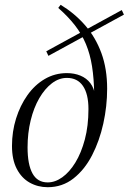

<svg xmlns="http://www.w3.org/2000/svg" viewBox="-20 -769 537 801"><path d="M179 12Q138 12 104 -7Q70 -26 50 -64.5Q30 -103 30 -160Q30 -220 47 -274.5Q64 -329 94.5 -372Q125 -415 167 -439.5Q209 -464 259 -464Q290 -464 315.5 -453.5Q341 -443 357 -422Q373 -401 377 -369L373 -377Q372 -441 364 -492Q356 -543 338.5 -585Q321 -627 292.5 -663.5Q264 -700 223 -736L233 -749Q292 -713 335.5 -663Q379 -613 403 -547.5Q427 -482 427 -399Q427 -326 411 -253.5Q395 -181 364 -121Q333 -61 286.5 -24.5Q240 12 179 12ZM179 -8Q210 -8 240 -29.5Q270 -51 294.5 -91Q319 -131 334 -187.5Q349 -244 349 -314Q349 -377 326 -410.5Q303 -444 259 -444Q226 -444 196.5 -421.5Q167 -399 144 -359.5Q121 -320 108 -267Q95 -214 95 -154Q95 -83 115.5 -45.5Q136 -8 179 -8ZM182 -536 173 -555 488 -727 497 -708Z"/></svg>

Font: Source Serif 4 60pt
Style: Italic
Weight: 400
Italic angle: -12°
Version: Version 4.004;hotconv 1.0.116;makeotfexe 2.5.65601